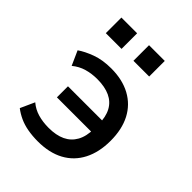

<svg xmlns="http://www.w3.org/2000/svg" viewBox="-208 -836 958 958"><g transform="rotate(45 271.5 -357.0)"><path d="M226 9Q188 9 154.5 3Q121 -3 94 -15.5Q67 -28 45 -45L79 -120Q106 -97 140.5 -87Q175 -77 216 -77Q269 -77 305 -94Q341 -111 360.5 -146Q380 -181 380 -234L387 -214H138V-292H387L380 -266Q380 -318 361.5 -352.5Q343 -387 306.5 -404Q270 -421 216 -421Q177 -421 142.5 -411Q108 -401 79 -377L45 -453Q75 -474 121 -491Q167 -508 228 -508Q307 -508 364 -477Q421 -446 451 -388.5Q481 -331 481 -250Q481 -170 451 -111.5Q421 -53 364 -22Q307 9 226 9ZM279 -613V-723H390V-613ZM84 -613V-723H195V-613Z"/></g></svg>

Font: Nunito Sans 7pt SemiCondensed SemiBold
Style: Regular
Weight: 600
Width: 4
Designer: Vernon Adams
Foundry: Vernon Adams
Version: Version 3.101;gftools[0.9.27]